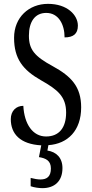

<svg xmlns="http://www.w3.org/2000/svg" viewBox="-20 -744 475 996"><path d="M200 232C262 232 304 197 304 128C304 74 272 44 226 37L231 9C332 2 401 -67 401 -187C401 -294 350 -348 253 -401C159 -452 130 -487 130 -559C130 -631 161 -677 220 -677C284 -677 315 -617 315 -550C360 -550 384 -568 384 -611C384 -666 329 -724 229 -724C130 -724 53 -654 53 -548C53 -439 99 -381 192 -328C279 -279 323 -243 323 -160C323 -81 286 -36 219 -36C150 -36 106 -100 101 -195C63 -195 36 -168 36 -126C36 -49 85 4 194 10L182 71C219 77 244 90 244 130C244 172 223 187 190 187C176 187 158 184 139 179V222C158 229 184 232 200 232Z"/></svg>

Font: Noto Serif Sinhala ExtraCondensed
Style: Regular
Weight: 400
Width: 2
Designer: Jelle Bosma - Monotype Design Team
Foundry: Monotype Imaging Inc.
Version: Version 2.007